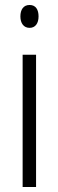

<svg xmlns="http://www.w3.org/2000/svg" viewBox="-20 -803 234 772"><path d="M99 -783C74 -783 62 -764 62 -737C62 -710 75 -691 99 -691C122 -691 135 -709 135 -737C135 -764 124 -783 99 -783ZM125 -583H71V-51H125Z"/></svg>

Font: Noto Sans Tamil UI ExtraCondensed Light
Style: Regular
Weight: 300
Width: 2
Designer: Jelle Bosma - Monotype Design Team
Foundry: Monotype Imaging Inc.
Version: Version 2.004